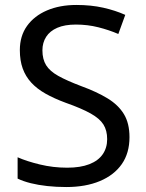

<svg xmlns="http://www.w3.org/2000/svg" viewBox="-20 -744 589 774"><path d="M502 -191Q502 -127 471 -82.5Q440 -38 382.5 -14Q325 10 247 10Q207 10 170.5 6Q134 2 104 -5.5Q74 -13 51 -24V-110Q87 -94 140.5 -81Q194 -68 251 -68Q304 -68 340 -82Q376 -96 394 -122Q412 -148 412 -183Q412 -218 397 -242Q382 -266 345.5 -286.5Q309 -307 244 -330Q198 -347 163.5 -366.5Q129 -386 106 -411Q83 -436 71.5 -468Q60 -500 60 -542Q60 -599 89 -639.5Q118 -680 169.5 -702Q221 -724 288 -724Q347 -724 396 -713Q445 -702 485 -684L457 -607Q420 -623 376.5 -634Q333 -645 286 -645Q241 -645 211 -632Q181 -619 166 -595.5Q151 -572 151 -541Q151 -505 166 -481Q181 -457 215 -438Q249 -419 307 -397Q370 -374 413.5 -347.5Q457 -321 479.5 -284Q502 -247 502 -191Z"/></svg>

Font: Noto Sans Tamil
Style: Regular
Weight: 400
Designer: Jelle Bosma - Monotype Design Team
Foundry: Monotype Imaging Inc.
Version: Version 2.003